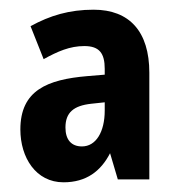

<svg xmlns="http://www.w3.org/2000/svg" viewBox="-20 -742 371 396"><path d="M173 -722C123 -722 83 -710 43 -688L70 -620C99 -636 124 -647 154 -647C185 -647 196 -632 196 -600V-588L160 -585C78 -578 22 -556 22 -475C22 -417 54 -366 111 -366C158 -366 188 -389 207 -426L223 -372H288V-592C288 -677 247 -722 173 -722ZM168 -528 196 -531V-514C196 -470 178 -440 149 -440C127 -440 115 -454 115 -479C115 -510 132 -524 168 -528Z"/></svg>

Font: Noto Sans Ethiopic ExtraCondensed
Style: Bold
Weight: 700
Width: 2
Designer: Monotype Design Team
Foundry: Monotype Imaging Inc.
Version: Version 2.102